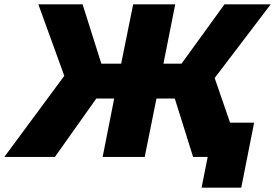

<svg xmlns="http://www.w3.org/2000/svg" viewBox="-65 -720 1262 881"><path d="M821 0 737 -268H653L599 0H406L459 -268H377L187 0H-45L230 -372L111 -700H314L400 -428H491L546 -700H739L685 -428H768L965 -700H1177L920 -362L1045 0ZM860 141 888 0H821L852 -157H1101L1042 141Z"/></svg>

Font: Montserrat ExtraBold
Style: Italic
Weight: 800
Italic angle: -11.3°
Designer: Julieta Ulanovsky
Foundry: Julieta Ulanovsky
Version: Version 9.000; ttfautohint (v1.8.4.7-5d5b)